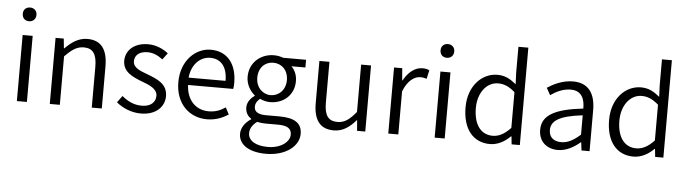

<svg xmlns="http://www.w3.org/2000/svg" viewBox="-57 -1054 5585 1563"><g transform="rotate(5 2735.5 -272.5)"><path d="M94 0H176V-540H94ZM136 -656C168 -656 192 -678 192 -713C192 -746 168 -768 136 -768C102 -768 80 -746 80 -713C80 -678 102 -656 136 -656Z M363 0H445V-396C501 -453 542 -483 599 -483C674 -483 706 -437 706 -333V0H788V-343C788 -481 736 -554 623 -554C549 -554 493 -513 441 -461H438L430 -540H363Z M1107 13C1232 13 1300 -59 1300 -145C1300 -248 1213 -279 1133 -310C1071 -333 1015 -353 1015 -407C1015 -451 1048 -489 1120 -489C1170 -489 1208 -468 1244 -441L1284 -494C1243 -527 1184 -554 1120 -554C1003 -554 936 -487 936 -403C936 -311 1020 -276 1096 -247C1156 -225 1222 -199 1222 -141C1222 -91 1185 -51 1110 -51C1042 -51 994 -78 947 -116L907 -61C957 -19 1030 13 1107 13Z M1647 13C1721 13 1776 -12 1822 -41L1793 -97C1752 -69 1710 -53 1656 -53C1548 -53 1476 -132 1471 -252H1840C1843 -266 1844 -283 1844 -301C1844 -457 1766 -554 1631 -554C1507 -554 1390 -445 1390 -269C1390 -92 1504 13 1647 13ZM1470 -312C1481 -423 1552 -488 1632 -488C1720 -488 1772 -427 1772 -312Z M2150 251C2314 251 2419 164 2419 65C2419 -23 2357 -62 2234 -62H2125C2051 -62 2028 -88 2028 -123C2028 -154 2045 -174 2065 -191C2090 -178 2121 -171 2147 -171C2257 -171 2343 -245 2343 -359C2343 -409 2324 -451 2296 -477H2410V-540H2223C2205 -547 2178 -554 2147 -554C2039 -554 1948 -478 1948 -361C1948 -296 1983 -244 2019 -215V-211C1991 -192 1959 -157 1959 -112C1959 -69 1979 -40 2007 -23V-19C1957 14 1927 59 1927 106C1927 198 2017 251 2150 251ZM2147 -228C2083 -228 2027 -280 2027 -361C2027 -444 2081 -493 2147 -493C2214 -493 2269 -444 2269 -361C2269 -280 2213 -228 2147 -228ZM2161 194C2059 194 2000 155 2000 95C2000 62 2017 27 2058 -2C2083 4 2109 6 2127 6H2226C2300 6 2339 25 2339 78C2339 136 2270 194 2161 194Z M2684 13C2759 13 2813 -27 2864 -86H2867L2874 0H2941V-540H2860V-153C2806 -87 2765 -58 2708 -58C2633 -58 2601 -103 2601 -207V-540H2519V-197C2519 -59 2571 13 2684 13Z M3129 0H3211V-352C3248 -446 3304 -480 3349 -480C3371 -480 3383 -477 3401 -471L3417 -542C3399 -551 3383 -554 3360 -554C3299 -554 3244 -509 3207 -441H3204L3196 -540H3129Z M3508 0H3590V-540H3508ZM3550 -656C3582 -656 3606 -678 3606 -713C3606 -746 3582 -768 3550 -768C3516 -768 3494 -746 3494 -713C3494 -678 3516 -656 3550 -656Z M3960 13C4027 13 4084 -22 4127 -65H4130L4137 0H4204V-796H4123V-585L4127 -490C4078 -530 4036 -554 3973 -554C3848 -554 3737 -444 3737 -269C3737 -89 3824 13 3960 13ZM3977 -56C3878 -56 3821 -137 3821 -270C3821 -396 3893 -485 3985 -485C4032 -485 4075 -468 4123 -425V-133C4075 -82 4029 -56 3977 -56Z M4515 13C4583 13 4645 -22 4697 -66H4700L4708 0H4774V-335C4774 -465 4722 -554 4591 -554C4504 -554 4428 -514 4382 -484L4414 -426C4455 -455 4513 -486 4578 -486C4671 -486 4694 -414 4693 -341C4461 -315 4358 -257 4358 -139C4358 -41 4426 13 4515 13ZM4537 -53C4482 -53 4437 -79 4437 -144C4437 -218 4502 -264 4693 -286V-128C4638 -79 4591 -53 4537 -53Z M5133 13C5200 13 5257 -22 5300 -65H5303L5310 0H5377V-796H5296V-585L5300 -490C5251 -530 5209 -554 5146 -554C5021 -554 4910 -444 4910 -269C4910 -89 4997 13 5133 13ZM5150 -56C5051 -56 4994 -137 4994 -270C4994 -396 5066 -485 5158 -485C5205 -485 5248 -468 5296 -425V-133C5248 -82 5202 -56 5150 -56Z"/></g></svg>

Font: Noto Sans CJK SC DemiLight
Style: Regular
Weight: 350
Designer: Ryoko NISHIZUKA 西塚涼子 (kana, bopomofo & ideographs); Paul D. Hunt (Latin, Greek & Cyrillic); Sandoll Communications 산돌커뮤니
Foundry: Adobe
Version: Version 2.004;hotconv 1.0.118;makeotfexe 2.5.65603